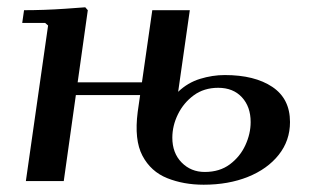

<svg xmlns="http://www.w3.org/2000/svg" viewBox="-20 -497 860 527"><path d="M51 0 112 -427 104 -434H41L46 -469Q72 -469 101 -470Q130 -471 159 -473Q188 -475 214 -477L221 -469L155 0ZM149 -236 154 -271H440L435 -236ZM501 -469 469 -245Q495 -270 529 -280.5Q563 -291 597 -291Q679 -291 727.5 -258.5Q776 -226 776 -162Q776 -111 745 -72Q714 -33 660.5 -11.5Q607 10 539 10Q484 10 439 -8Q394 -26 371 -69.5Q348 -113 358 -190L398 -469ZM542 -25Q583 -25 611 -46Q639 -67 653.5 -98.5Q668 -130 668 -162Q668 -204 644 -230Q620 -256 579 -256Q540 -256 512 -235.5Q484 -215 468.5 -183.5Q453 -152 453 -119Q453 -77 478.5 -51Q504 -25 542 -25Z"/></svg>

Font: Brygada 1918 SemiBold
Style: Italic
Weight: 600
Italic angle: -8°
Designer: Mateusz Machalski | Borys Kosmynka | Przemek Hoffer
Foundry: NIEPODLEGLA 2018
Version: Version 3.006